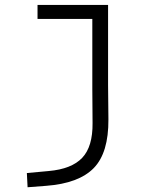

<svg xmlns="http://www.w3.org/2000/svg" viewBox="-20 -538 626 792"><path d="M93.8 234.4 90.8 175.8 180.7 167.5Q275.4 159.2 319.1 113Q362.8 66.9 361.8 -30.3L360.8 -170.9V-460H134.8V-517.6H425.8V-187.5L427.2 -45.9Q428.2 92.3 366.7 155.3Q305.2 218.3 170.9 228.5Z"/></svg>

Font: CaskaydiaCove NFP Light
Style: Regular
Weight: 300
Designer: Aaron Bell
Foundry: Saja Typeworks
Version: Version 2111.001; VTT 6.35;Nerd Fonts 3.1.1